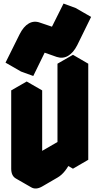

<svg xmlns="http://www.w3.org/2000/svg" viewBox="-20 -1008 560 1079"><path d="M130 -450 217 -500V-60L390 -160V-600L476 -650V-110L390 -60V-160Q390 -134 378 -104Q366 -74 346 -48.5Q326 -23 303 -10L217 40Q182 60 156 45Q130 30 130 -10ZM167 -581 98 -606 177 -765Q198 -809 227.5 -826Q257 -843 291 -831L359 -808L424 -938L492 -913L414 -754Q392 -711 362.5 -694Q333 -677 299 -688L231 -712ZM390 -160V-60L303 -110V-210ZM476 -650 390 -600 303 -650 390 -700ZM390 -600V-160L303 -210V-650ZM492 -913 424 -938 337 -988 405 -963ZM424 -938 359 -808 272 -858 337 -988ZM217 -500 130 -450 43 -500 130 -550ZM390 -160 217 -60 130 -110 303 -210ZM359 -808 291 -831Q257 -843 227.5 -826Q198 -809 177 -765L98 -606L11 -656L90 -815Q112 -859 141.5 -876Q171 -893 204 -881L272 -858ZM130 -450V-10Q130 30 156 45L69 -5Q43 -20 43 -60V-500Z"/></svg>

Font: Nabla
Style: Regular
Weight: 400
Designer: Arthur Reinders Folmer
Foundry: Typearture
Version: Version 1.002